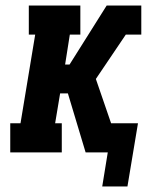

<svg xmlns="http://www.w3.org/2000/svg" viewBox="-20 -550 540 693"><path d="M440 123H349L369 0H289L225 -213H197L179 -105H203V0H17V-105H54L107 -425H84V-530H270V-425H232L215 -317H231L365 -530H470L458 -462L470 -530H490V-425H434L326 -265L381 -105H478Z"/></svg>

Font: Iosevka Slab Extrabold Oblique
Style: Regular
Weight: 800
Italic angle: -9°
Monospace: yes
Designer: Belleve Invis
Foundry: Belleve Invis
Version: Version 11.1.1; ttfautohint (v1.8.3)